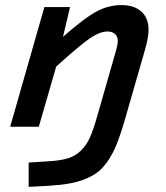

<svg xmlns="http://www.w3.org/2000/svg" viewBox="-20 -499 654 756"><path d="M471.2 -25.9Q456.1 25.9 442.4 61.5Q428.7 97.2 410.2 126.5Q391.6 155.8 370.8 173.6Q350.1 191.4 319.3 204.3Q288.6 217.3 252.7 223.6Q216.8 230 166 232.9L92.8 236.8V141.1L168 136.2Q216.3 133.8 246.8 124.5Q277.3 115.2 299.1 93.5Q320.8 71.8 334 42.5Q347.2 13.2 361.8 -38.1L436 -296.9Q443.8 -323.7 443.8 -337.9Q443.8 -355.5 432.9 -365.2Q421.9 -375 402.8 -375Q374.5 -375 336.4 -349.9Q298.3 -324.7 201.2 -236.8L132.8 0H20L154.8 -471.2H255.9L228 -354Q314.9 -430.2 361.6 -454.6Q408.2 -479 458 -479Q508.3 -479 536.6 -453.4Q564.9 -427.7 564.9 -382.8Q564.9 -354 553.2 -311Z"/></svg>

Font: IntelOne Mono Medium
Style: Italic
Weight: 500
Italic angle: -16°
Designer: Fred Shallcrass
Foundry: Frere-Jones Type LLC
Version: Version 1.200;hotconv 1.1.0;makeotfexe 2.6.0;FJTRelease1.2